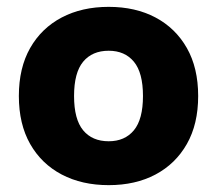

<svg xmlns="http://www.w3.org/2000/svg" viewBox="-20 -530 633 560"><path d="M297 -510Q375 -510 433.5 -479Q492 -448 525 -390Q558 -332 558 -250Q558 -168 525 -110Q492 -52 433.5 -21Q375 10 297 10Q219 10 160 -21Q101 -52 68 -110Q35 -168 35 -250Q35 -332 68 -390Q101 -448 160 -479Q219 -510 297 -510ZM297 -382Q249 -382 222.5 -350Q196 -318 196 -250Q196 -182 222.5 -150Q249 -118 297 -118Q344 -118 370.5 -150Q397 -182 397 -250Q397 -318 370.5 -350Q344 -382 297 -382Z"/></svg>

Font: Prodigy Sans
Style: Bold
Weight: 700
Designer: Wei Huang
Foundry: Wei Huang
Version: Version 1.003; ttfautohint (v1.8.3)